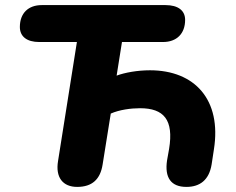

<svg xmlns="http://www.w3.org/2000/svg" viewBox="-20 -725 925 754"><path d="M283 9C342 9 374 -21 383 -79L415 -279C449 -294 494 -300 530 -300C623 -300 663 -255 644 -140L636 -95C626 -28 651 9 712 9C765 9 801 -18 811 -79L820 -138C851 -333 745 -449 569 -449C520 -449 470 -440 438 -428L459 -560H620C674 -560 707 -593 707 -647C707 -684 679 -705 630 -705H144C91 -705 58 -673 58 -619C58 -582 85 -560 134 -560H282L208 -93C197 -28 227 9 283 9Z"/></svg>

Font: SN Pro Heavy
Style: Italic
Weight: 800
Italic angle: -9°
Designer: Tobias Whetton
Foundry: Supernotes
Version: Version 1.001;Glyphs 3.2 (3249)